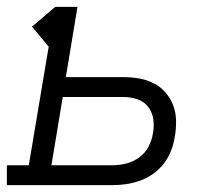

<svg xmlns="http://www.w3.org/2000/svg" viewBox="-33 -540 653 560"><path d="M-13 0V-58H51L109 -404L63 -459L60 -462L128 -520H193L159 -315H328Q351 -315 373.5 -311Q396 -307 415.5 -297Q435 -287 449.5 -270.5Q464 -254 472 -233Q480 -212 480.5 -188.5Q481 -165 477 -142Q474 -122 466.5 -102Q459 -82 446 -64.5Q433 -47 415 -34Q397 -21 376.5 -13.5Q356 -6 335.5 -3Q315 0 295 0ZM117 -58H295Q315 -58 335 -63Q355 -68 372.5 -80.5Q390 -93 400 -112Q410 -131 413 -151Q417 -172 414 -192.5Q411 -213 399 -228.5Q387 -244 367.5 -250.5Q348 -257 328 -257H150Z"/></svg>

Font: Iosevka Etoile Light Oblique
Style: Regular
Weight: 300
Italic angle: -9°
Designer: Belleve Invis
Foundry: Belleve Invis
Version: Version 15.5.2; ttfautohint (v1.8.4)